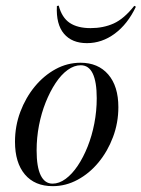

<svg xmlns="http://www.w3.org/2000/svg" viewBox="-20 -648 501 680"><path d="M166.9 11.3Q103.2 11.3 68.1 -30.2Q33.1 -71.8 33.1 -146Q33.1 -201.6 52 -252Q71 -302.4 103.2 -341.5Q135.5 -380.6 177 -403.2Q218.5 -425.8 265.3 -425.8Q327.4 -425.8 363.3 -384.3Q399.2 -342.7 399.2 -268.5Q399.2 -212.9 380.2 -162.5Q361.3 -112.1 329 -73Q296.8 -33.9 254.8 -11.3Q212.9 11.3 166.9 11.3ZM166.1 2.4Q189.5 2.4 212.5 -14.5Q235.5 -31.5 255.2 -60.9Q275 -90.3 290.3 -128.6Q305.6 -166.9 314.1 -210.9Q322.6 -254.8 322.6 -300Q322.6 -358.1 308.5 -387.5Q294.4 -416.9 266.1 -416.9Q242.7 -416.9 219.8 -400.4Q196.8 -383.9 177 -354Q157.3 -324.2 141.9 -285.9Q126.6 -247.6 118.1 -204Q109.7 -160.5 109.7 -115.3Q109.7 -56.5 124.2 -27Q138.7 2.4 166.1 2.4ZM287.9 -495.2Q234.7 -495.2 206.5 -528.6Q178.2 -562.1 181.5 -626.6L187.9 -628.2Q199.2 -585.5 227 -566.9Q254.8 -548.4 300.8 -548.4Q346 -548.4 382.7 -564.9Q419.4 -581.5 455.6 -627.4L461.3 -624.2Q432.3 -562.9 386.7 -529Q341.1 -495.2 287.9 -495.2Z"/></svg>

Font: Playfair 144pt
Style: Italic
Weight: 400
Italic angle: -15.6°
Designer: Claus Eggers Sørensen
Foundry: Claus Eggers Sørensen
Version: Version 2.001;gftools[0.9.30]